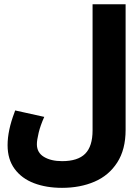

<svg xmlns="http://www.w3.org/2000/svg" viewBox="-20 -694 640 924"><path d="M16.5 4.5Q16.5 -65.5 49.5 -152.5L53 -162.5L193 -131.5Q174.5 -90.5 166 -55Q157.5 -19.5 157.5 0Q157.5 40.5 191.5 61Q225.5 81.5 279 81.5Q354.5 81.5 390 45.8Q425.5 10 425.5 -66.5V-673.5H584.5V-69Q584.5 25.5 544.2 88Q504 150.5 435 180.2Q366 210 278.5 210Q202.5 210 143.5 187.5Q84.5 165 50.5 119Q16.5 73 16.5 4.5Z"/></svg>

Font: JuliaMono ExtraBoldItalic
Style: Regular
Weight: 800
Italic angle: -9°
Monospace: yes
Designer: cormullion
Foundry: corm
Version: Version 0.049; ttfautohint (v1.8.4)